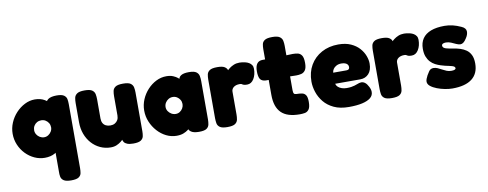

<svg xmlns="http://www.w3.org/2000/svg" viewBox="-70 -1025 4074 1604"><g transform="rotate(-10 1966.5 -223.0)"><path d="M241 -3Q196 -3 154.5 -22Q113 -41 80.5 -74.5Q48 -108 29 -152.5Q10 -197 10 -247Q10 -295 29 -340Q48 -385 81 -420.5Q114 -456 155.5 -477Q197 -498 241 -498Q289 -498 324 -477.5Q359 -457 382 -422Q405 -387 416.5 -342Q428 -297 429 -249Q430 -200 419 -156Q408 -112 385 -77.5Q362 -43 326.5 -23Q291 -3 241 -3ZM265 -173Q284 -173 300 -183Q316 -193 326 -209.5Q336 -226 336 -245Q336 -265 326.5 -281Q317 -297 301 -307Q285 -317 264 -317Q244 -317 227.5 -307.5Q211 -298 201.5 -281.5Q192 -265 192 -245Q192 -226 202 -209.5Q212 -193 229 -183Q246 -173 265 -173ZM426 221Q382 221 362.5 208Q343 195 339 174.5Q335 154 336 132V-460Q343 -474 355 -482.5Q367 -491 385.5 -495Q404 -499 427 -499Q471 -499 489.5 -485.5Q508 -472 511.5 -452Q515 -432 515 -410V133Q515 155 511.5 175Q508 195 489.5 208Q471 221 426 221Z M800 7Q752 7 710.5 -12Q669 -31 638 -65.5Q607 -100 590 -146Q573 -192 573 -246V-409Q573 -432 577 -452.5Q581 -473 600 -486.5Q619 -500 664 -500Q710 -500 728.5 -486.5Q747 -473 751 -452Q755 -431 755 -408V-246Q755 -223 763.5 -207Q772 -191 788.5 -182.5Q805 -174 827 -174Q849 -174 865 -183Q881 -192 890 -208Q899 -224 899 -246V-410Q899 -433 903 -453.5Q907 -474 926 -487Q945 -500 990 -500Q1036 -500 1054.5 -486.5Q1073 -473 1077 -452Q1081 -431 1081 -409V-80Q1081 -58 1077 -38Q1073 -18 1054 -5Q1035 8 990 8Q957 8 938.5 0.5Q920 -7 912 -18.5Q904 -30 902.5 -41.5Q901 -53 901 -61L918 -56Q918 -56 910 -46.5Q902 -37 886.5 -24.5Q871 -12 849.5 -2.5Q828 7 800 7Z M1547 7Q1502 7 1480.5 -8Q1459 -23 1460 -42H1474Q1469 -35 1454.5 -23.5Q1440 -12 1416 -2.5Q1392 7 1357 7Q1312 7 1270.5 -13.5Q1229 -34 1196.5 -70Q1164 -106 1145 -151.5Q1126 -197 1126 -247Q1126 -296 1145 -341Q1164 -386 1197 -421.5Q1230 -457 1271 -477.5Q1312 -498 1357 -498Q1391 -498 1414.5 -488Q1438 -478 1452.5 -466Q1467 -454 1472 -446H1461Q1460 -471 1481.5 -485Q1503 -499 1548 -499Q1593 -499 1611.5 -485.5Q1630 -472 1634 -451Q1638 -430 1638 -408V-83Q1638 -61 1634 -40Q1630 -19 1611.5 -6Q1593 7 1547 7ZM1382 -174Q1401 -174 1416.5 -184Q1432 -194 1441.5 -210.5Q1451 -227 1451 -246Q1451 -266 1441.5 -282Q1432 -298 1416 -308Q1400 -318 1380 -318Q1360 -318 1343.5 -308Q1327 -298 1317 -281.5Q1307 -265 1307 -245Q1307 -226 1317.5 -210Q1328 -194 1345 -184Q1362 -174 1382 -174Z M1788 9Q1743 9 1724 -4.5Q1705 -18 1701.5 -39.5Q1698 -61 1698 -83V-409Q1698 -432 1702 -452.5Q1706 -473 1725 -486Q1744 -499 1789 -499Q1833 -499 1851.5 -487Q1870 -475 1874 -460.5Q1878 -446 1878 -438L1862 -444Q1862 -444 1870 -453Q1878 -462 1893.5 -474Q1909 -486 1930.5 -495Q1952 -504 1979 -504Q1988 -504 2001.5 -502.5Q2015 -501 2030.5 -497Q2046 -493 2059.5 -485Q2073 -477 2081.5 -464Q2090 -451 2090 -432Q2090 -382 2068.5 -347Q2047 -312 2012 -312Q1993 -312 1985 -314.5Q1977 -317 1973.5 -319.5Q1970 -322 1965.5 -324.5Q1961 -327 1949 -327Q1934 -327 1921.5 -323.5Q1909 -320 1899.5 -313Q1890 -306 1885 -296.5Q1880 -287 1880 -276V-81Q1880 -59 1876 -38Q1872 -17 1853 -4Q1834 9 1788 9Z M2402 9Q2349 9 2310 -3Q2271 -15 2245.5 -40Q2220 -65 2207.5 -103Q2195 -141 2195 -192V-580Q2195 -603 2199 -622.5Q2203 -642 2222 -654.5Q2241 -667 2286 -667Q2330 -667 2349 -653.5Q2368 -640 2372 -619Q2376 -598 2376 -576V-201Q2376 -190 2377.5 -182.5Q2379 -175 2382 -171Q2385 -167 2390 -165Q2395 -163 2403 -163Q2429 -163 2449.5 -159Q2470 -155 2481.5 -138Q2493 -121 2493 -81Q2493 -36 2479 -17Q2465 2 2444 5.5Q2423 9 2402 9ZM2174 -493H2291L2429 -498Q2451 -498 2471.5 -494Q2492 -490 2505.5 -471Q2519 -452 2519 -406Q2519 -364 2505.5 -345Q2492 -326 2471.5 -321Q2451 -316 2428 -316L2301 -319H2170Q2136 -321 2123 -341Q2110 -361 2110 -407Q2110 -450 2126 -471.5Q2142 -493 2174 -493Z M2817 20Q2742 20 2690 -4.5Q2638 -29 2606 -68.5Q2574 -108 2559 -154Q2544 -200 2544 -243Q2544 -322 2579 -382Q2614 -442 2676 -476Q2738 -510 2818 -510Q2880 -510 2924 -490Q2968 -470 2995.5 -439Q3023 -408 3036 -373Q3049 -338 3049 -308Q3049 -251 3021 -221Q2993 -191 2949 -191H2736Q2740 -175 2752.5 -163.5Q2765 -152 2784 -145.5Q2803 -139 2825 -139Q2847 -139 2864 -141.5Q2881 -144 2893.5 -148Q2906 -152 2916.5 -156Q2927 -160 2935.5 -162.5Q2944 -165 2952 -165Q2970 -165 2985 -153Q3000 -141 3012 -117Q3019 -104 3022 -92.5Q3025 -81 3025 -71Q3025 -41 3000.5 -21Q2976 -1 2930 9.5Q2884 20 2817 20ZM2736 -285H2848Q2862 -285 2868.5 -291Q2875 -297 2875 -309Q2875 -322 2867.5 -331Q2860 -340 2847 -344.5Q2834 -349 2816 -349Q2792 -349 2774 -339.5Q2756 -330 2746.5 -315.5Q2737 -301 2736 -285Z M3184 9Q3139 9 3120 -4.5Q3101 -18 3097.5 -39.5Q3094 -61 3094 -83V-409Q3094 -432 3098 -452.5Q3102 -473 3121 -486Q3140 -499 3185 -499Q3229 -499 3247.5 -487Q3266 -475 3270 -460.5Q3274 -446 3274 -438L3258 -444Q3258 -444 3266 -453Q3274 -462 3289.5 -474Q3305 -486 3326.5 -495Q3348 -504 3375 -504Q3384 -504 3397.5 -502.5Q3411 -501 3426.5 -497Q3442 -493 3455.5 -485Q3469 -477 3477.5 -464Q3486 -451 3486 -432Q3486 -382 3464.5 -347Q3443 -312 3408 -312Q3389 -312 3381 -314.5Q3373 -317 3369.5 -319.5Q3366 -322 3361.5 -324.5Q3357 -327 3345 -327Q3330 -327 3317.5 -323.5Q3305 -320 3295.5 -313Q3286 -306 3281 -296.5Q3276 -287 3276 -276V-81Q3276 -59 3272 -38Q3268 -17 3249 -4Q3230 9 3184 9Z M3695 18Q3667 18 3632.5 11.5Q3598 5 3565.5 -7.5Q3533 -20 3512 -37Q3491 -54 3491 -76Q3491 -86 3495.5 -98.5Q3500 -111 3508 -126Q3516 -141 3528 -158Q3535 -168 3544.5 -173Q3554 -178 3567 -178Q3585 -178 3602 -170.5Q3619 -163 3636 -153.5Q3653 -144 3671.5 -136.5Q3690 -129 3711 -129Q3730 -129 3739.5 -133Q3749 -137 3749 -145Q3749 -153 3742.5 -158Q3736 -163 3724.5 -166.5Q3713 -170 3698 -173Q3683 -176 3666 -180Q3649 -184 3631 -190Q3608 -197 3586 -208.5Q3564 -220 3546.5 -239Q3529 -258 3518.5 -285Q3508 -312 3508 -351Q3508 -403 3532 -438Q3556 -473 3603 -491Q3650 -509 3719 -509Q3736 -509 3753 -507Q3770 -505 3787.5 -501Q3805 -497 3822.5 -490.5Q3840 -484 3858 -476Q3895 -460 3896 -431.5Q3897 -403 3875 -372Q3863 -353 3850.5 -343.5Q3838 -334 3825 -334Q3809 -334 3790 -343Q3771 -352 3750 -361Q3729 -370 3708 -370Q3696 -370 3687.5 -367.5Q3679 -365 3675 -360.5Q3671 -356 3671 -350Q3671 -339 3678.5 -332.5Q3686 -326 3698.5 -322Q3711 -318 3727.5 -315Q3744 -312 3763 -309Q3789 -305 3816.5 -296.5Q3844 -288 3867 -272Q3890 -256 3904 -228Q3918 -200 3918 -155Q3918 -70 3861.5 -26Q3805 18 3695 18Z"/></g></svg>

Font: Fredoka Light
Style: Bold
Weight: 700
Version: Version 2.001